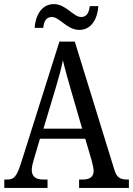

<svg xmlns="http://www.w3.org/2000/svg" viewBox="-20 -917 649 937"><path d="M367 -771C427 -771 456 -827 460 -887H418C415 -860 406 -834 376 -834C338 -834 302 -897 243 -897C182 -897 153 -840 149 -781H191C194 -808 202 -834 233 -834C271 -834 307 -771 367 -771ZM1 0H212V-41H190C152 -41 135 -58 135 -88C135 -103 141 -126 146 -142L175 -240H396L427 -135C432 -116 437 -95 437 -83C437 -56 420 -41 386 -41H366V0H609V-41H600C565 -41 549 -52 538 -89L345 -714H270L82 -119C61 -55 48 -41 16 -41H1ZM192 -289 251 -485C267 -538 279 -583 287 -623C296 -583 310 -535 327 -475L381 -289Z"/></svg>

Font: Noto Serif Tamil Condensed
Style: Italic
Weight: 400
Width: 3
Italic angle: -12°
Designer: Indian Type Foundry, Tom Grace, and the Monotype Design Team
Foundry: Monotype Imaging Inc.
Version: Version 2.003